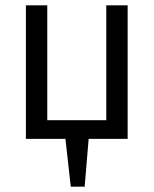

<svg xmlns="http://www.w3.org/2000/svg" viewBox="-20 -520 575 719"><path d="M77 0V-500H157V-70H378V-500H458V0H312L297 179H245L225 0Z"/></svg>

Font: PT Sans
Style: Regular
Weight: 400
Version: Version 2.003W OFL; ttfautohint (v1.6)